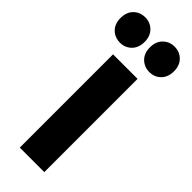

<svg xmlns="http://www.w3.org/2000/svg" viewBox="-338 -989 1019 1019"><g transform="rotate(45 171.5 -480.0)"><path d="M79.5 0V-700H263.5V0ZM62 -769.5Q22.5 -769.5 -3.2 -795.2Q-29 -821 -29 -864.5Q-29 -908.5 -3.2 -934.2Q22.5 -960 62 -960Q99.5 -960 125.5 -934.2Q151.5 -908.5 151.5 -864.5Q151.5 -821 125.5 -795.2Q99.5 -769.5 62 -769.5ZM281.5 -769.5Q243.5 -769.5 217.5 -795.2Q191.5 -821 191.5 -864.5Q191.5 -908.5 217.5 -934.2Q243.5 -960 281.5 -960Q320.5 -960 346.2 -934.2Q372 -908.5 372 -864.5Q372 -821 346.2 -795.2Q320.5 -769.5 281.5 -769.5Z"/></g></svg>

Font: Geologica ExtraBold
Style: Regular
Weight: 800
Designer: Sindre Bremnes, Frode Helland
Foundry: Monokrom Skriftforlag AS
Version: Version 1.010;gftools[0.9.28]